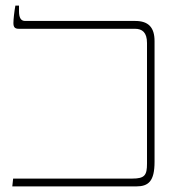

<svg xmlns="http://www.w3.org/2000/svg" viewBox="-20 -667 610 687"><path d="M24 0H467C511 0 533 -18 533 -88V-520C533 -569 511 -592 464 -592H70C55 -592 48 -603 48 -627V-647H35C31 -625 28 -597 28 -585C28 -571 32 -564 47 -564H463C489 -564 506 -551 506 -513V-82C506 -40 498 -28 453 -28H27Z"/></svg>

Font: Noto Serif Hebrew ExtraCondensed Thin
Style: Regular
Weight: 100
Width: 2
Designer: Monotype Design Team
Foundry: Monotype Imaging Inc.
Version: Version 2.004